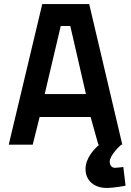

<svg xmlns="http://www.w3.org/2000/svg" viewBox="-20 -712 645 945"><path d="M587 110C587 110 555 114 546 114C529 114 520 100 520 84C520 51 573 3 577 0H582L419 -692H188L23 0H141L175 -136H426L464 0H469C446 19 401 64 401 120C401 178 445 213 504 213C544 213 598 202 598 202ZM279 -584H326L403 -249H200Z"/></svg>

Font: TitilliumText22L
Style: 800 wt
Weight: 800
Designer: Campivisivi
Foundry: Campivisivi
Version: 1.000